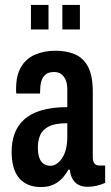

<svg xmlns="http://www.w3.org/2000/svg" viewBox="-20 -744 447 776"><path d="M145 12Q117 12 95 3Q73 -6 57.5 -24Q42 -42 34.5 -69Q27 -96 27 -131Q27 -170 38.5 -202.5Q50 -235 76 -259.5Q102 -284 145.5 -297.5Q189 -311 252 -311V-382Q252 -404 246 -419.5Q240 -435 228 -444Q216 -453 199 -453Q175 -453 163 -442Q151 -431 146.5 -413.5Q142 -396 142 -374V-366H46Q45 -370 45 -374.5Q45 -379 45 -384Q45 -440 65.5 -474Q86 -508 122.5 -523.5Q159 -539 205 -539Q249 -539 283 -524.5Q317 -510 336 -474Q355 -438 355 -372V-108Q355 -92 361.5 -83.5Q368 -75 381 -75H405V-5Q390 2 371.5 6.5Q353 11 334 11Q311 11 295.5 2Q280 -7 272 -23Q264 -39 262 -58H256Q246 -39 231 -23Q216 -7 195 2.5Q174 12 145 12ZM184 -74Q197 -74 209 -82Q221 -90 231 -105Q241 -120 246.5 -141.5Q252 -163 252 -191V-246Q202 -246 176.5 -232.5Q151 -219 142 -197Q133 -175 133 -148Q133 -124 138.5 -107.5Q144 -91 155.5 -82.5Q167 -74 184 -74ZM105 -625V-724H176V-625ZM232 -625V-724H303V-625Z"/></svg>

Font: Archivo SemiBold ExtraCondensed
Style: Regular
Weight: 600
Width: 2
Version: Version 2.001